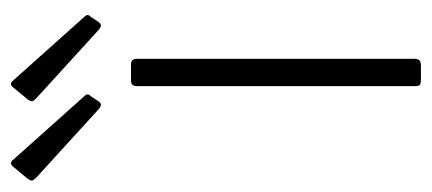

<svg xmlns="http://www.w3.org/2000/svg" viewBox="-324 -550 790 351"><g transform="rotate(-90 70.5 -375.0)"><path d="M138 -13Q138 -6 135.5 -3Q133 0 125 0H100Q92 0 90 -2.5Q88 -5 88 -11V-519Q88 -530 98 -530H128Q138 -530 138 -519ZM-58 -747Q-53 -752 -48 -747L70 -615Q76 -609 70 -604L60 -589Q57 -585 54 -585Q51 -585 46 -589L-79 -703Q-84 -708 -84.5 -710.5Q-85 -713 -82 -718ZM87 -747Q92 -752 97 -747L215 -615Q221 -609 215 -604L205 -589Q202 -585 199 -585Q196 -585 191 -589L66 -703Q61 -708 60.5 -710.5Q60 -713 63 -718Z"/></g></svg>

Font: Libre Franklin ExtraLight
Style: Regular
Weight: 250
Designer: Pablo Impallari, Rodrigo Fuenzalida, Nhung Nguyen
Foundry: Impallari Type
Version: Version 3.000